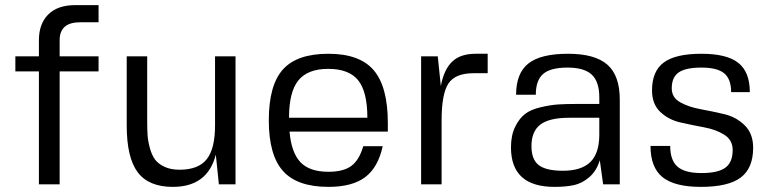

<svg xmlns="http://www.w3.org/2000/svg" viewBox="-20 -720 3012 750"><path d="M293 -633Q213 -633 213 -563V-500H365V-441H213V0H132V-441H40V-500H132V-563Q132 -627 168.5 -663.5Q205 -700 274 -700H365V-633Z M820 -230V-500H900V0H835L823 -116Q791 10 655 10Q561 10 518 -47Q475 -104 475 -230V-500H555V-247Q555 -214 556.5 -191.5Q558 -169 565.5 -141.5Q573 -114 585.5 -97Q598 -80 622.5 -68.5Q647 -57 681 -57Q755 -57 787.5 -98Q820 -139 820 -230Z M1111 -206Q1118 -124 1153.5 -86.5Q1189 -49 1263 -49Q1321 -49 1352 -71.5Q1383 -94 1399 -149H1475Q1457 -66 1406.5 -28Q1356 10 1263 10Q1141 10 1085.5 -52Q1030 -114 1030 -250Q1030 -387 1085 -448.5Q1140 -510 1263 -510Q1385 -510 1440 -445.5Q1495 -381 1495 -239V-206ZM1415 -260Q1415 -362 1379 -406.5Q1343 -451 1262 -451Q1182 -451 1145.5 -406Q1109 -361 1109 -260Z M1838 -510H1885V-434H1830Q1758 -434 1731.5 -393.5Q1705 -353 1705 -250V0H1625V-500H1690L1702 -384Q1714 -448 1746 -479Q1778 -510 1838 -510Z M2146 10Q1976 10 1976 -144Q1976 -191 1992 -224Q2008 -257 2030.5 -274.5Q2053 -292 2091.5 -301Q2130 -310 2160 -312Q2190 -314 2236 -314H2321V-340Q2321 -401 2291.5 -428.5Q2262 -456 2197 -456Q2130 -456 2101.5 -431Q2073 -406 2073 -350H1996Q1996 -434 2044 -472Q2092 -510 2199 -510Q2304 -510 2352.5 -467.5Q2401 -425 2401 -331V0H2336L2323 -94Q2310 -52 2282 -28Q2254 -4 2222.5 3Q2191 10 2146 10ZM2321 -194V-260H2203Q2126 -260 2091 -233.5Q2056 -207 2056 -149Q2056 -97 2084.5 -75Q2113 -53 2179 -53Q2251 -53 2286 -87Q2321 -121 2321 -194Z M2604 -375Q2604 -339 2637 -320.5Q2670 -302 2716.5 -293.5Q2763 -285 2809.5 -274Q2856 -263 2889 -230.5Q2922 -198 2922 -143Q2922 -63 2873.5 -26.5Q2825 10 2718 10Q2615 10 2568 -28Q2521 -66 2521 -150H2598Q2598 -94 2626.5 -69Q2655 -44 2720 -44Q2785 -44 2813.5 -65Q2842 -86 2842 -134Q2842 -173 2809.5 -193.5Q2777 -214 2731 -222.5Q2685 -231 2638.5 -241.5Q2592 -252 2559.5 -282.5Q2527 -313 2527 -367Q2527 -442 2573 -476Q2619 -510 2720 -510Q2819 -510 2864 -474.5Q2909 -439 2909 -360H2836Q2836 -411 2809 -433.5Q2782 -456 2720 -456Q2658 -456 2631 -437Q2604 -418 2604 -375Z"/></svg>

Font: Fivo Sans Modern
Style: Regular
Weight: 400
Designer: Alexander Slobzheninov
Foundry: Alexander Slobzheninov
Version: 1.0